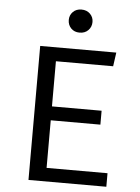

<svg xmlns="http://www.w3.org/2000/svg" viewBox="-60 -962 736 1008"><g transform="rotate(5 307.5 -457.5)"><path d="M217.9 -633.3V-395.4H479.5V-322.1H217.9V-71.3H539V0H128.7V-706.2H529.7L519.5 -633.3ZM328.2 -915.4Q356.4 -915.4 373.8 -897.9Q391.3 -880.5 391.3 -855.4Q391.3 -829.2 373.8 -811.5Q356.4 -793.8 328.2 -793.8Q300.5 -793.8 283.3 -811.5Q266.2 -829.2 266.2 -855.4Q266.2 -880.5 283.3 -897.9Q300.5 -915.4 328.2 -915.4Z"/></g></svg>

Font: FiraCode Nerd Font
Style: Regular
Weight: 400
Designer: Carrois Corporate, Edenspiekermann AG, Nikita Prokopov
Foundry: Carrois Corporate, Edenspiekermann AG, Nikita Prokopov
Version: Version 6.002;Nerd Fonts 2.1.0